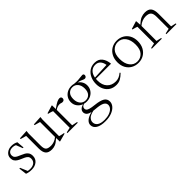

<svg xmlns="http://www.w3.org/2000/svg" viewBox="176 -1454 2737 2737"><g transform="rotate(-45 1545.0 -85.5)"><path d="M186.5 -436Q216 -436 238.2 -430.8Q260.5 -425.5 285.5 -412.5L295.5 -298H281L242 -397Q217 -410.5 186 -410.5Q141 -410.5 118 -390.5Q95 -370.5 95 -337Q95 -311 109.2 -294.8Q123.5 -278.5 146.5 -267.5Q169.5 -256.5 195.5 -245.5Q222 -235 247.5 -220.5Q273 -206 289.5 -181.8Q306 -157.5 306 -118Q306 -59.5 263.2 -24.8Q220.5 10 156 10Q97 10 55 -7.5L40.5 -127H55.5L101 -19Q121 -13.5 147.5 -13.5Q200 -13.5 230.5 -38.2Q261 -63 261 -107Q261 -136.5 245 -154Q229 -171.5 204.2 -182.8Q179.5 -194 153 -205.5Q127 -216.5 104.2 -230.8Q81.5 -245 67.5 -266.8Q53.5 -288.5 53.5 -323Q53.5 -372 92.2 -404Q131 -436 186.5 -436Z M487 -144.5Q487 -82.5 509.5 -60Q532 -37.5 594 -37.5Q621.5 -37.5 654.8 -48.8Q688 -60 718.5 -86.5V-387.5L632.5 -411.5V-426L772.5 -434L767.5 -387.5V-53.5Q773.5 -50.5 789 -46.8Q804.5 -43 821.2 -39.5Q838 -36 848.5 -35V-23.5L727.5 9.5H721L719 -64.5Q668 -18.5 634 -4.2Q600 10 563 10Q496 10 467 -24.5Q438 -59 438 -132.5V-387.5L351.5 -411.5V-426L492 -434L487 -387.5Z M1150 -432.5Q1169.5 -432.5 1178 -423.2Q1186.5 -414 1186.5 -399Q1186.5 -382 1175.8 -371.5Q1165 -361 1146.5 -361Q1133 -361 1120.5 -366Q1108 -371 1088.5 -371Q1072.5 -371 1051.2 -364Q1030 -357 1009 -341.5V-31L1091.5 -14V0H883.5V-14L959.5 -31V-366Q950 -371 929.8 -376.5Q909.5 -382 882 -389V-400.5L1000.5 -436H1007L1008.5 -359.5Q1068 -403.5 1099.5 -418Q1131 -432.5 1150 -432.5Z M1396 -122Q1370 -122 1346 -128.5Q1299 -113.5 1299 -76Q1299 -59.5 1308.5 -46.8Q1318 -34 1349.2 -24.2Q1380.5 -14.5 1445.5 -7.5Q1543.5 3 1587 30.2Q1630.5 57.5 1630.5 110.5Q1630.5 151.5 1600.5 186.8Q1570.5 222 1516 243.5Q1461.5 265 1388 265Q1293.5 265 1243.8 234.2Q1194 203.5 1194 149.5Q1194 111.5 1229.2 79.8Q1264.5 48 1338.5 30Q1286 18 1267.8 -3.8Q1249.5 -25.5 1249.5 -51Q1249.5 -108.5 1330 -133.5Q1284.5 -150.5 1256.2 -188.5Q1228 -226.5 1228 -276.5Q1228 -322.5 1250 -358.5Q1272 -394.5 1310.2 -415.2Q1348.5 -436 1396 -436Q1422 -436 1446 -429.5Q1491.5 -425 1522.5 -427Q1553.5 -429 1575.5 -432.5Q1597.5 -436 1616 -436Q1643 -436 1643 -409.5Q1643 -394 1633 -383.2Q1623 -372.5 1608 -372.5Q1595 -372.5 1580.8 -379.2Q1566.5 -386 1546.2 -394.5Q1526 -403 1495 -408Q1527 -387 1545.8 -354.2Q1564.5 -321.5 1564.5 -281Q1564.5 -235.5 1542.2 -199.5Q1520 -163.5 1481.8 -142.8Q1443.5 -122 1396 -122ZM1398.5 -145Q1446 -145 1476.8 -177.5Q1507.5 -210 1507.5 -274Q1507.5 -337.5 1476.2 -375.2Q1445 -413 1393.5 -413Q1346.5 -413 1315.5 -380.2Q1284.5 -347.5 1284.5 -283.5Q1284.5 -220.5 1316 -182.8Q1347.5 -145 1398.5 -145ZM1244 144.5Q1244 188 1280.5 214.8Q1317 241.5 1393 241.5Q1448 241.5 1490 226.2Q1532 211 1555.8 185.2Q1579.5 159.5 1579.5 127Q1579.5 90 1541.5 68.5Q1503.5 47 1408 40Q1388 38.5 1370.5 36Q1300 51 1272 80Q1244 109 1244 144.5Z M1862 -436Q1938.5 -436 1977 -386.5Q2015.5 -337 2022 -260H1716.5Q1715 -243 1715 -224.5Q1715 -135 1763 -83.5Q1811 -32 1892.5 -32Q1925 -32 1954.2 -43.5Q1983.5 -55 2017 -83L2026.5 -71.5Q1984 -29.5 1947.2 -9.8Q1910.5 10 1862.5 10Q1803.5 10 1759 -17.2Q1714.5 -44.5 1689.8 -93.5Q1665 -142.5 1665 -206.5Q1665 -269.5 1688.8 -321.8Q1712.5 -374 1756.8 -405Q1801 -436 1862 -436ZM1850.5 -408.5Q1799.5 -408.5 1765 -376Q1730.5 -343.5 1719.5 -282L1964 -293.5Q1956 -347.5 1927.5 -378Q1899 -408.5 1850.5 -408.5Z M2309 10Q2248.5 10 2201 -17.2Q2153.5 -44.5 2126.5 -93.5Q2099.5 -142.5 2099.5 -208.5Q2099.5 -277 2126.8 -328Q2154 -379 2201.8 -407.5Q2249.5 -436 2310 -436Q2371 -436 2418.2 -408.8Q2465.5 -381.5 2492.5 -332.5Q2519.5 -283.5 2519.5 -217.5Q2519.5 -149 2492.2 -98Q2465 -47 2417.5 -18.5Q2370 10 2309 10ZM2311.5 -15.5Q2375.5 -15.5 2419.2 -62Q2463 -108.5 2463 -204Q2463 -300 2420.2 -355.2Q2377.5 -410.5 2307.5 -410.5Q2243.5 -410.5 2199.8 -364Q2156 -317.5 2156 -222Q2156 -126 2199 -70.8Q2242 -15.5 2311.5 -15.5Z M2877.5 -14 2954.5 -31V-273Q2954.5 -336.5 2929.8 -362.5Q2905 -388.5 2845.5 -388.5Q2814 -388.5 2777.8 -375.8Q2741.5 -363 2709.5 -334V-31L2786 -14V0H2584V-14L2660 -31V-366Q2652 -370 2634.2 -375.2Q2616.5 -380.5 2582.5 -389V-400.5L2697.5 -436H2703.5L2709 -357Q2763 -406 2800.8 -421Q2838.5 -436 2879 -436Q2945 -436 2974.2 -400Q3003.5 -364 3003.5 -284.5V-31L3080 -14V0H2877.5Z"/></g></svg>

Font: Newsreader Text Light
Style: Regular
Weight: 300
Designer: Hugues Gentile
Foundry: Production Type
Version: Version 1.002